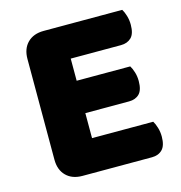

<svg xmlns="http://www.w3.org/2000/svg" viewBox="-94 -691 736 779"><g transform="rotate(-15 274.0 -301.5)"><path d="M65 -513Q65 -556 90 -581Q115 -606 158 -606H488Q495 -595 500.5 -577Q506 -559 506 -539Q506 -501 489.5 -485Q473 -469 446 -469H235V-376H460Q467 -365 472.5 -347.5Q478 -330 478 -310Q478 -272 462 -256Q446 -240 419 -240H235V-135H492Q499 -124 504.5 -106Q510 -88 510 -68Q510 -30 493.5 -13.5Q477 3 450 3H158Q115 3 90 -22Q65 -47 65 -90Z"/></g></svg>

Font: Baloo Cyrillic
Style: Regular
Weight: 400
Designer: Ek Type, Denis Ignatov
Foundry: Ek Type
Version: Version 1.50 July 26, 2019